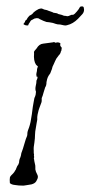

<svg xmlns="http://www.w3.org/2000/svg" viewBox="-20 -577 284 603"><path d="M54 6Q46 6 39 5.5Q32 5 27 4Q16 3 11 -2Q10 -14 11 -18Q11 -22 15 -26L21 -32Q25 -36 28 -42Q30 -44 31 -48L34 -55Q39 -61 40 -67Q40 -75 44 -83Q46 -88 47 -96Q48 -100 49.5 -103Q51 -106 52 -110L58 -130Q61 -141 65 -150Q66 -153 66 -159Q66 -162 68 -168Q72 -178 73.5 -184Q75 -190 76 -194L80 -218Q81 -225 83 -241Q84 -249 85.5 -255.5Q87 -262 88 -269Q91 -275 92 -280Q93 -285 93 -289Q90 -296 92 -306Q92 -306 94 -316Q94 -325 96 -327Q98 -331 98 -336H95Q95 -338 94.5 -339.5Q94 -341 94 -343Q94 -346 96 -354Q96 -359 97 -362.5Q98 -366 99 -368Q98 -369 98 -369.5Q98 -370 96 -371Q96 -371 93 -374Q85 -386 87 -409Q86 -415 89 -418Q91 -421 95 -425Q103 -439 116 -440Q123 -441 131 -442Q139 -443 146 -444Q151 -446 153 -443Q153 -443 155 -443Q157 -443 161 -444Q170 -443 170 -439Q169 -438 169 -436Q169 -432 174 -427Q173 -423 173 -420Q173 -417 171 -415Q171 -413 170 -411Q169 -409 168 -407Q164 -403 163 -401Q161 -399 157 -393Q155 -389 153 -385Q151 -381 149 -376Q144 -367 143 -360Q142 -358 141 -355Q140 -352 138 -347Q134 -342 132.5 -339Q131 -336 130 -334Q128 -330 126 -319Q126 -308 122 -303L117 -287Q114 -275 111 -269V-266Q111 -264 111 -261Q111 -258 110 -255L104 -239Q101 -231 100 -225.5Q99 -220 98 -217Q97 -213 97 -209.5Q97 -206 97 -201Q96 -196 95 -190Q94 -184 93 -178Q90 -163 90 -154Q90 -149 89.5 -142.5Q89 -136 88 -129Q85 -114 86 -104Q86 -101 86 -98Q86 -95 87 -92Q86 -89 87 -86Q88 -82 86 -80Q87 -79 87 -76.5Q87 -74 88 -70Q90 -61 90 -61Q91 -58 91 -53V-45Q92 -38 97 -29Q99 -25 99 -22Q99 -16 94 -8Q90 -1 79 2Q73 3 67 4Q61 5 54 6ZM65 -497Q60 -497 55 -500Q54 -500 54 -502Q54 -503 56.5 -505.5Q59 -508 59 -511Q60 -513 62.5 -514.5Q65 -516 66 -520Q68 -522 70.5 -525.5Q73 -529 77 -530Q82 -533 84 -536Q86 -539 88 -540Q94 -545 97 -546Q99 -548 104.5 -549.5Q110 -551 112 -550L119 -547Q123 -546 126 -545.5Q129 -545 130 -544Q135 -542 140 -540.5Q145 -539 148 -537Q160 -536 163 -533Q166 -532 171 -531Q176 -530 177 -529Q180 -527 187 -527Q188 -527 189 -526.5Q190 -526 191 -526Q195 -526 201 -529Q204 -531 207.5 -530.5Q211 -530 215 -534Q219 -538 221.5 -541Q224 -544 227 -548Q229 -551 230.5 -554Q232 -557 237 -557Q242 -557 243 -553.5Q244 -550 244 -547Q244 -539 239 -533Q234 -527 225 -518Q209 -502 191 -498Q190 -498 189 -497.5Q188 -497 186 -497Q181 -497 176 -498.5Q171 -500 169 -500Q160 -500 155 -502Q150 -504 146 -505Q140 -506 135 -507Q130 -508 126 -508Q120 -510 116.5 -511.5Q113 -513 109 -515Q104 -517 102.5 -518.5Q101 -520 95 -520Q87 -519 85 -517Q83 -515 81 -515Q77 -513 76 -511Q75 -509 73 -506Q72 -505 70.5 -502.5Q69 -500 69 -498Q68 -497 65 -497Z"/></svg>

Font: Estonia
Style: Regular
Weight: 400
Designer: Robert E. Leuschke
Foundry: Robert E. Leuschke
Version: Version 1.014; ttfautohint (v1.8.3)